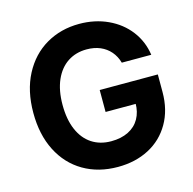

<svg xmlns="http://www.w3.org/2000/svg" viewBox="-106 -824 945 941"><g transform="rotate(-15 366.5 -353.5)"><path d="M378.6 -586.7Q324 -586.7 282.6 -559.5Q241.2 -532.3 218 -479.9Q194.9 -427.5 194.9 -354.1Q194.9 -280.1 217.5 -227.7Q240.1 -175.3 281.8 -147.8Q323.6 -120.4 380 -120.4Q430.6 -120.4 467.4 -138.8Q504.2 -157.2 523.5 -191.2Q542.8 -225.3 542.8 -270.6L573 -266.3H389.7V-377.7H684.6V-288.8Q684.6 -197.9 645.5 -130.3Q606.5 -62.6 537.5 -26.4Q468.4 9.8 379.5 9.8Q280.8 9.8 205.3 -34.4Q129.9 -78.5 88.1 -160.6Q46.4 -242.6 46.4 -353Q46.4 -465 89.5 -547.3Q132.6 -629.6 207.4 -673.2Q282.1 -716.8 375.8 -716.8Q455 -716.8 520.4 -686.6Q585.8 -656.4 627.2 -602.5Q668.5 -548.6 678.5 -479.1H529Q519.4 -512.9 498.5 -537Q477.6 -561 447.5 -573.9Q417.3 -586.7 378.6 -586.7Z"/></g></svg>

Font: Pretendard JP Variable
Style: Regular
Weight: 400
Designer: Base glyphs from Inter by Rasmus Andersson; Hangul glyphs from Noto Sans CJK(Source Han Sans) by Jang Soo-young and Kang
Foundry: Kil Hyung-jin
Version: Version 1.307;Glyphs 3.2 (3192)